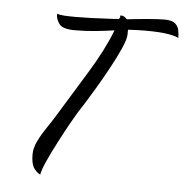

<svg xmlns="http://www.w3.org/2000/svg" viewBox="-45 -579 615 634"><g transform="rotate(5 263.0 -261.5)"><path d="M111 12Q96 4 88 -10Q80 -24 80 -53Q80 -74 91.5 -97.5Q103 -121 118.5 -143.5Q134 -166 145 -184Q192 -261 240 -339Q288 -417 314 -484Q287 -480 253 -476.5Q219 -473 184 -473Q143 -473 131.5 -488.5Q120 -504 120 -522Q129 -519 144.5 -518Q160 -517 182 -517Q205 -517 234.5 -518Q264 -519 298 -521Q303 -521 310.5 -521.5Q318 -522 326 -523Q329 -528 329 -535Q337 -535 342 -532Q347 -529 351 -524Q385 -528 420.5 -531Q456 -534 475 -534Q500 -534 510.5 -525Q521 -516 523.5 -503Q526 -490 526 -477Q520 -482 493 -487Q466 -492 415 -492Q402 -492 388 -491.5Q374 -491 358 -490V-475Q358 -459 344 -427.5Q330 -396 309.5 -358.5Q289 -321 269 -287.5Q249 -254 237 -235Q218 -207 197.5 -170.5Q177 -134 159 -99Q140 -63 126.5 -32.5Q113 -2 111 12Z"/></g></svg>

Font: Birthstone
Style: Regular
Weight: 400
Designer: Robert E. Leuschke
Foundry: Robert E. Leuschke
Version: Version 1.013; ttfautohint (v1.8.3)